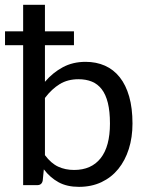

<svg xmlns="http://www.w3.org/2000/svg" viewBox="-24 -756 604 784"><path d="M159.5 -122.5Q184.5 -89 213.5 -75.5Q242.5 -62 278.5 -62Q349 -62 387 -110Q425 -158 425 -251.5Q425 -301 416.5 -335.5Q408 -370 391.5 -391.5Q375 -413 351 -422.8Q327 -432.5 296.5 -432.5Q252.5 -432.5 219.8 -412.5Q187 -392.5 159.5 -356ZM159.5 -422Q191 -459 232 -481.2Q273 -503.5 325.5 -503.5Q369 -503.5 404.5 -487.8Q440 -472 465 -440.5Q490 -409 503.5 -361.8Q517 -314.5 517 -251.5Q517 -195 502 -147.8Q487 -100.5 459 -66Q431 -31.5 390.2 -12.2Q349.5 7 298.5 7Q249.5 7 215.2 -11.8Q181 -30.5 155 -64.5L150.5 -19Q147 0 128 0H70.5V-571.5H-3.5V-628H70.5V-736.5H159.5V-628H278V-571.5H159.5Z"/></svg>

Font: Lato-Regular
Style: Regular
Weight: 400
Designer: Lukasz Dziedzic with Adam Twardoch and Botio Nikoltchev
Foundry: tyPoland Lukasz Dziedzic
Version: Version 2.015; 2015-08-06; http://www.latofonts.com/